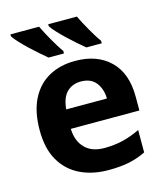

<svg xmlns="http://www.w3.org/2000/svg" viewBox="-115 -854 821 952"><g transform="rotate(-15 295.5 -378.0)"><path d="M303 -556Q416 -556 482 -491.5Q548 -427 548 -308V-236H196Q198 -173 233.5 -137Q269 -101 332 -101Q384 -101 427.5 -111.5Q471 -122 517 -144V-29Q476 -9 432 0.5Q388 10 325 10Q243 10 180 -20.5Q117 -51 81 -112.5Q45 -174 45 -269Q45 -364 77.5 -428Q110 -492 168 -524Q226 -556 303 -556ZM304 -450Q260 -450 232 -422Q204 -394 199 -335H408Q407 -384 381.5 -417Q356 -450 304 -450ZM369 -766Q377 -749 387.5 -729.5Q398 -710 409 -690.5Q420 -671 431.5 -652.5Q443 -634 454 -619V-606H375Q358 -620 335 -640Q312 -660 289.5 -681.5Q267 -703 248.5 -723Q230 -743 222 -756V-766ZM28 -756V-766H175Q183 -749 193.5 -729.5Q204 -710 215 -690.5Q226 -671 237.5 -652.5Q249 -634 260 -619V-606H181Q164 -620 141 -640Q118 -660 95.5 -681.5Q73 -703 54.5 -723Q36 -743 28 -756Z"/></g></svg>

Font: BC Sans
Style: Bold
Weight: 700
Designer: Monotype Design Team
Province of B.C.
Foundry: Monotype Imaging Inc.
Version: Version 2.000;GOOG;noto-source:20170915:90ef993387c0